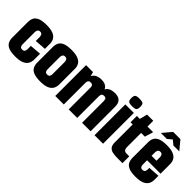

<svg xmlns="http://www.w3.org/2000/svg" viewBox="74 -1346 2071 2071"><g transform="rotate(45 1109.5 -310.0)"><path d="M192 5Q123 5 87 -11Q51 -27 38 -55Q25 -83 25 -117V-354Q25 -389 38 -416.5Q51 -444 87 -460Q123 -476 194 -476Q255 -476 291.5 -461Q328 -446 344 -419Q360 -392 360 -356V-280L230 -271V-332Q230 -346 222.5 -361Q215 -376 193 -376Q170 -376 162.5 -361Q155 -346 155 -332V-142Q155 -128 162.5 -114.5Q170 -101 191 -101Q215 -101 222.5 -114.5Q230 -128 230 -144V-196L360 -206V-117Q360 -81 344 -53.5Q328 -26 291.5 -10.5Q255 5 192 5Z M573 5Q504 5 468 -11Q432 -27 419 -55Q406 -83 406 -117V-354Q406 -389 419 -416.5Q432 -444 468 -460Q504 -476 575 -476Q636 -476 672.5 -461Q709 -446 725 -419Q741 -392 741 -356V-117Q741 -81 725 -53.5Q709 -26 672.5 -10.5Q636 5 573 5ZM572 -101Q596 -101 603.5 -114.5Q611 -128 611 -144V-332Q611 -346 603.5 -361Q596 -376 574 -376Q551 -376 543.5 -361Q536 -346 536 -332V-142Q536 -128 543.5 -114.5Q551 -101 572 -101Z M798 0V-470H904L917 -421Q931 -450 959.5 -464Q988 -478 1026 -478Q1065 -478 1087.5 -465.5Q1110 -453 1120 -434Q1130 -415 1131 -395L1104 -370Q1113 -417 1133.5 -440Q1154 -463 1180 -470.5Q1206 -478 1231 -478Q1276 -478 1299 -462Q1322 -446 1329.5 -422.5Q1337 -399 1337 -377V0H1207V-328Q1207 -354 1198.5 -364Q1190 -374 1171 -374Q1153 -374 1143 -364Q1133 -354 1133 -328V0H1003V-333Q1003 -354 994 -364Q985 -374 965 -374Q948 -374 939 -365Q930 -356 928 -338V0Z M1397 0V-470H1527V0ZM1462 -507Q1419 -507 1406.5 -519.5Q1394 -532 1394 -564Q1394 -598 1406.5 -610Q1419 -622 1462 -622Q1506 -622 1518 -610Q1530 -598 1530 -564Q1530 -532 1518 -519.5Q1506 -507 1462 -507Z M1742 0Q1704 0 1673 -6.5Q1642 -13 1624 -34.5Q1606 -56 1606 -102V-373H1573V-470H1618L1640 -558H1735V-470H1821L1792 -373H1735V-163Q1735 -130 1746.5 -117Q1758 -104 1782 -104H1823V0Z M2026 5Q1957 5 1921 -11Q1885 -27 1872 -55Q1859 -83 1859 -117V-354Q1859 -389 1872 -416.5Q1885 -444 1921 -460Q1957 -476 2028 -476Q2089 -476 2125.5 -461Q2162 -446 2178 -419Q2194 -392 2194 -356V-271L2064 -262V-332Q2064 -346 2056.5 -361Q2049 -376 2027 -376Q2004 -376 1996.5 -361Q1989 -346 1989 -332V-142Q1989 -128 1996.5 -114.5Q2004 -101 2025 -101Q2049 -101 2056.5 -114.5Q2064 -128 2064 -144V-169L2194 -178V-117Q2194 -81 2178 -53.5Q2162 -26 2125.5 -10.5Q2089 5 2026 5ZM1874 -210V-278H2194V-210ZM1886 -523 1971 -625H2082L2167 -523H2077L2027 -565L1977 -523Z"/></g></svg>

Font: Smooch Sans Thin ExtraBold
Style: Regular
Weight: 800
Version: Version 1.010